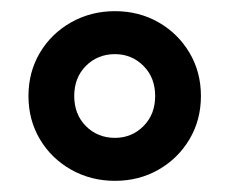

<svg xmlns="http://www.w3.org/2000/svg" viewBox="-20 -737 412 344"><path d="M31 -565Q31 -608 51.5 -642.5Q72 -677 107.5 -697Q143 -717 186 -717Q229 -717 264 -697Q299 -677 319.5 -642.5Q340 -608 340 -565Q340 -522 319.5 -487.5Q299 -453 264 -433Q229 -413 186 -413Q143 -413 107.5 -433Q72 -453 51.5 -487.5Q31 -522 31 -565ZM258 -565Q258 -598 237 -619Q216 -640 186 -640Q155 -640 134 -619Q113 -598 113 -565Q113 -532 134 -511Q155 -490 186 -490Q216 -490 237 -511Q258 -532 258 -565Z"/></svg>

Font: Muli ExtraBold
Style: Regular
Weight: 800
Designer: Vernon Adams
Foundry: Vernon Adams
Version: Version 2.000